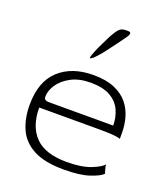

<svg xmlns="http://www.w3.org/2000/svg" viewBox="-137 -838 829 946"><g transform="rotate(20 277.5 -365.0)"><path d="M307 10Q205 10 146.5 -21.5Q88 -53 64 -108Q40 -163 40 -233Q40 -355 107 -416.5Q174 -478 287 -478Q353 -478 397.5 -459Q442 -440 467.5 -408.5Q493 -377 504 -338Q515 -299 515 -258V-226Q514 -229 488.5 -232.5Q463 -236 405 -236H89Q89 -138 141.5 -84Q194 -30 307 -30Q385 -30 433 -49Q481 -68 495 -86V-76L505 -40Q491 -24 441 -7Q391 10 307 10ZM127 -277H462Q462 -319 445.5 -356Q429 -393 390.5 -415.5Q352 -438 287 -438Q226 -438 184 -415.5Q142 -393 120.5 -360.5Q99 -328 99 -297Q99 -287 105 -282Q111 -277 127 -277ZM241 -550Q237 -550 243.5 -568.5Q250 -587 262.5 -614.5Q275 -642 288.5 -668.5Q302 -695 312 -710Q323 -727 333.5 -733.5Q344 -740 361 -740H372Q397 -740 375 -709Q359 -687 339 -659.5Q319 -632 299.5 -607Q280 -582 264 -566Q248 -550 241 -550Z"/></g></svg>

Font: Red Rose Light
Style: Regular
Weight: 300
Designer: Jaikishan Patel
Version: Version 1.001; ttfautohint (v1.8.3)